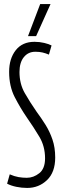

<svg xmlns="http://www.w3.org/2000/svg" viewBox="-20 -916 311 946"><path d="M234 -692 221 -647Q204 -654 189 -657.5Q174 -661 154 -661Q119 -661 97.5 -634.5Q76 -608 76 -561Q76 -503 102 -457.5Q128 -412 160 -366Q183 -335 204 -301.5Q225 -268 238.5 -228.5Q252 -189 252 -140Q252 -67 211.5 -28.5Q171 10 114 10Q87 10 60.5 4.5Q34 -1 15 -11L28 -57Q51 -47 71 -43.5Q91 -40 112 -40Q145 -40 173.5 -62.5Q202 -85 202 -136Q202 -195 174 -242Q146 -289 113 -336Q80 -384 52.5 -437.5Q25 -491 25 -562Q25 -627 57.5 -668.5Q90 -710 150 -710Q175 -710 198 -704.5Q221 -699 234 -692ZM118 -738 178 -896H229L158 -738Z"/></svg>

Font: Georama Extra Condensed Light
Style: Regular
Weight: 300
Width: 2
Designer: Jean-Baptiste Levee
Foundry: Production Type
Version: Version 1.000